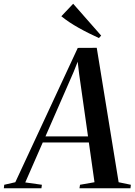

<svg xmlns="http://www.w3.org/2000/svg" viewBox="-92 -1002 720 1022"><path d="M-71.5 0 -69.5 -18.5 -10.5 -32 322 -747 423 -747.5 539.5 -32 604.5 -18.5 602.5 0H331L334 -18.5L411 -32L381 -243.5H135.5L42.5 -31L131 -18.5L128.5 0ZM150 -276H376.5L329.5 -606.5L321.5 -673.5L300.5 -620.5ZM434.5 -799.5Q407.5 -812 380.2 -825.5Q353 -839 326.8 -853.8Q300.5 -868.5 277.2 -884Q254 -899.5 234.5 -915.5L297.5 -982L446.5 -812.5Z"/></svg>

Font: Merriweather 144pt Medium
Style: Italic
Weight: 500
Italic angle: -7.8°
Version: Version 2.101